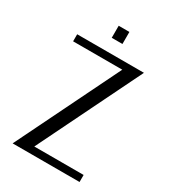

<svg xmlns="http://www.w3.org/2000/svg" viewBox="-217 -1029 1008 1133"><g transform="rotate(30 286.5 -463.0)"><path d="M250 -838H323V-920H250ZM511 -6V-54H175L518 -754H63V-706H398L55 -6Z"/></g></svg>

Font: LXGW Marker Gothic
Style: Regular
Weight: 400
Version: Version 1.001